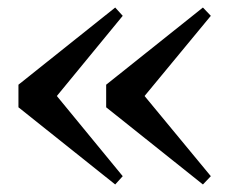

<svg xmlns="http://www.w3.org/2000/svg" viewBox="-20 -537 624 510"><path d="M306 -69 131 -282 306 -495 286 -517 29 -312V-252L286 -47ZM540 -69 364 -282 540 -495 519 -517 262 -312V-252L519 -47Z"/></svg>

Font: AllPunType Bold
Style: Regular
Weight: 700
Version: 1.0